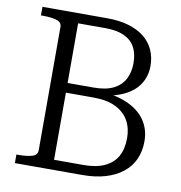

<svg xmlns="http://www.w3.org/2000/svg" viewBox="-80 -784 811 859"><g transform="rotate(10 325.5 -355.0)"><path d="M339 -710Q393 -710 435.5 -697.5Q478 -685 507 -662Q536 -639 551 -606Q566 -573 566 -533Q566 -484 540 -446.5Q514 -409 462.5 -387.5Q411 -366 335 -363L395 -392V-356L342 -384Q425 -382 482 -358.5Q539 -335 568.5 -293.5Q598 -252 598 -196Q598 -151 581.5 -114.5Q565 -78 532.5 -52.5Q500 -27 454.5 -13.5Q409 0 349 0H44V-39H54Q91 -39 115 -46Q139 -53 139 -75V-635Q139 -657 115 -664Q91 -671 54 -671H44V-710ZM196 -394H332Q388 -394 422.5 -411.5Q457 -429 473 -460.5Q489 -492 489 -532Q489 -575 473 -604.5Q457 -634 423.5 -649.5Q390 -665 338 -665H214V-45H348Q406 -45 444 -63Q482 -81 500.5 -114.5Q519 -148 519 -197Q519 -242 500 -276Q481 -310 441.5 -330Q402 -350 340 -350H196Z"/></g></svg>

Font: Roboto Serif 36pt Light
Style: Regular
Weight: 300
Designer: Greg Gazdowicz
Foundry: Commercial Type
Version: Version 1.008